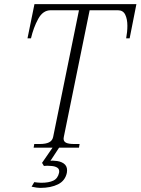

<svg xmlns="http://www.w3.org/2000/svg" viewBox="-20 -720 685 936"><path d="M645 -700 612 -533H595Q601 -565 601 -594Q601 -627 590.5 -648.5Q580 -670 555 -670H417L291 -52Q290 -49 290 -44Q290 -30 302.5 -24Q315 -18 341 -18H368L365 0H268L226 64L236 63L247 64Q273 65 290 76.5Q307 88 307 110Q307 118 306 122Q298 161 263 178.5Q228 196 176 196Q160 196 134 190L147 168Q153 169 164 170Q175 171 181 171Q218 171 240 160.5Q262 150 268 122Q271 105 259.5 97.5Q248 90 229 89L210 88L194 89L185 74L236 0H144L147 -18H174Q203 -18 219 -26Q235 -34 239 -52L365 -670H227Q189 -670 166 -627.5Q143 -585 131 -533H114L148 -700Z"/></svg>

Font: Taviraj ExtraLight
Style: Italic
Weight: 275
Italic angle: -12°
Designer: Katatrad Team
Foundry: CadsonDemak
Version: Version 1.001